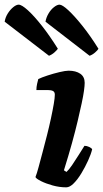

<svg xmlns="http://www.w3.org/2000/svg" viewBox="-114 -803 442 823"><path d="M170 0Q141 0 112 -8Q83 -16 62 -26.5Q41 -37 38 -44Q44 -59 51.5 -87Q59 -115 68.5 -150.5Q78 -186 87.5 -223.5Q97 -261 104.5 -296Q112 -331 116.5 -357.5Q121 -384 121 -397Q121 -409 113 -413Q105 -417 91 -417H42Q42 -430 45 -443.5Q48 -457 50 -464Q64 -471 90 -479.5Q116 -488 141.5 -494Q167 -500 180 -500Q211 -500 230 -487Q249 -474 249 -448Q249 -436 246 -414Q243 -392 236 -359.5Q229 -327 219 -284.5Q209 -242 194.5 -189.5Q180 -137 160 -73L171 -66Q182 -76 195.5 -96Q209 -116 223.5 -139Q238 -162 248 -178Q258 -178 268.5 -173Q279 -168 281 -163Q276 -142 263.5 -114.5Q251 -87 235 -60.5Q219 -34 202 -17Q185 0 170 0ZM270 -564 81 -710Q84 -728 94 -745Q104 -762 117.5 -772.5Q131 -783 141 -783Q153 -783 179 -759Q205 -735 239 -692.5Q273 -650 308 -594Q305 -588 293.5 -578Q282 -568 270 -564ZM96 -564 -94 -710Q-91 -729 -80.5 -745.5Q-70 -762 -57 -772.5Q-44 -783 -34 -783Q-21 -783 5.5 -759Q32 -735 65.5 -692.5Q99 -650 134 -594Q130 -588 119.5 -578.5Q109 -569 96 -564Z"/></svg>

Font: Texturina Medium 12pt ExtraBold
Style: Italic
Weight: 800
Italic angle: -11°
Version: Version 1.002